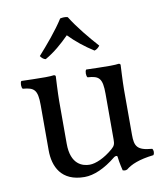

<svg xmlns="http://www.w3.org/2000/svg" viewBox="-78 -726 686 802"><g transform="rotate(-10 265.5 -325.0)"><path d="M263 -660C252.3 -663 241.7 -662.3 231 -660C202 -614 156 -560 120 -520C126 -511 133 -505 142 -503C181 -525 214 -554 246 -586C276 -555 311 -527 349 -503C358.4 -504.9 367 -513 372 -520C336 -560 292 -613 263 -660ZM217 10C256 10 303 -10 352 -50C357 -54 366.3 -56 367 -49C369.5 -23.5 378 10 378 10C386 13 390.5 12.5 397 10C419 -8 454 -23 515 -30C521 -36 521 -51 515 -57C451 -62 442 -81 442 -130V-322C442 -352 446 -425 446 -425C446 -428 443 -431 438 -431C433 -430 418 -429 403 -429C371 -429 335 -430 301 -431C295 -425 295 -404 301 -398C350 -395 363 -383 363 -317V-124C363 -105 361 -97 347 -85C310 -53 272 -37 247 -37C217 -37 167 -51 167 -140V-322C167 -352 171 -425 171 -425C171 -428 168 -431 163 -431C158 -430 143 -429 128 -429C96 -429 60 -430 26 -431C20 -425 20 -404 26 -398C74 -394 88 -383 88 -318V-126C88 -57 118 10 217 10Z"/></g></svg>

Font: Libertinus Serif
Style: Regular
Weight: 400
Designer: Philipp H. Poll
Foundry: Khaled Hosny
Version: Version 6.2